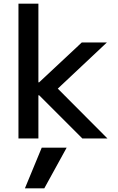

<svg xmlns="http://www.w3.org/2000/svg" viewBox="-20 -750 640 1040"><path d="M80 0V-730H188V-304H192L423 -520H559L293 -270L562 0H426L192 -234H188V0ZM220 270 341 50H206L115 270Z"/></svg>

Font: M PLUS Code Latin 60 Medium
Style: Regular
Weight: 500
Width: 7
Monospace: yes
Designer: Coji Morishita
Foundry: UNDERFOREST DESIGN
Version: Version 1.005; ttfautohint (v1.8.3)